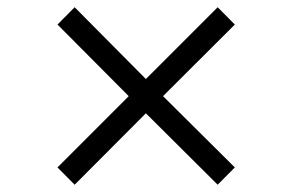

<svg xmlns="http://www.w3.org/2000/svg" viewBox="-20 -573 771 525"><path d="M425.8 -310.1 622.1 -115.2 575.2 -67.9 378.9 -263.2 184.1 -67.9 137.2 -115.2 332 -310.1 137.2 -505.9 184.1 -553.2 378.9 -356.9 575.2 -553.2 622.1 -505.9Z"/></svg>

Font: Oakes Grotesk
Style: Italic
Weight: 400
Designer: Samuel Oakes
Foundry: Samuel Oakes
Version: Version 1.0 | wf-rip DC20170320